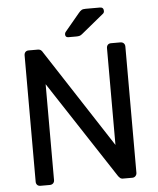

<svg xmlns="http://www.w3.org/2000/svg" viewBox="-59 -938 813 989"><g transform="rotate(-5 347.5 -444.0)"><path d="M110 0Q99 0 93 -6.5Q87 -13 87 -23V-676Q87 -687 93 -693.5Q99 -700 110 -700H156Q168 -700 174 -694.5Q180 -689 181 -686L513 -176V-676Q513 -687 519 -693.5Q525 -700 536 -700H584Q595 -700 601.5 -693.5Q608 -687 608 -676V-24Q608 -14 601.5 -7Q595 0 585 0H537Q526 0 520.5 -6Q515 -12 513 -14L182 -519V-23Q182 -13 175.5 -6.5Q169 0 158 0ZM320 -750Q304 -750 304 -766Q304 -774 309 -779L384 -869Q393 -880 400 -884Q407 -888 421 -888H495Q514 -888 514 -868Q514 -861 509 -856L393 -761Q385 -754 378 -752Q371 -750 360 -750Z"/></g></svg>

Font: RubikRegular
Style: Regular
Weight: 400
Designer: Hubert and Fischer
Foundry: Hubert and Fischer
Version: Version 2.300;gftools[0.9.30]